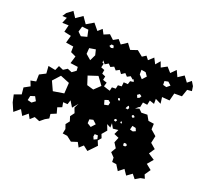

<svg xmlns="http://www.w3.org/2000/svg" viewBox="-144 -948 1296 1197"><g transform="rotate(30 504.0 -349.5)"><path d="M31 -31 12 -77 55 -102 43 -145 78 -173 59 -204 93 -217 86 -263 123 -291 111 -339 160 -338 168 -371 201 -363 224 -384 255 -377 278 -401 272 -425 221 -423 227 -474 190 -484 184 -521 133 -520 138 -571 90 -573 93 -621 51 -615 60 -656 30 -652 42 -680 74 -714 106 -680 144 -718 182 -680 224 -716 266 -680 288 -708 310 -680 344 -702 378 -680 406 -703 434 -680 468 -712 502 -680 544 -703 586 -680 608 -700 630 -680 656 -714 682 -680 702 -714 722 -680 756 -707 790 -680 816 -717 842 -680 876 -712 910 -680 932 -705 954 -680 964 -650 934 -642 926 -591 876 -582 872 -530 821 -525 834 -484 793 -496 799 -463 766 -468 765 -437 735 -436 734 -401H729L711 -379L735 -392L758 -376L797 -384L822 -354L860 -355L865 -318L907 -293L905 -244L944 -221L926 -180L972 -160L947 -117L987 -95L968 -53L983 -30L957 -20L929 4L902 -20L872 11L842 -20L813 13L783 -20L754 -19L748 -47L718 -69L731 -104L705 -132L713 -169L679 -177L688 -211L654 -201L632 -228L637 -199L609 -208L630 -173L609 -137L623 -114L609 -90L627 -62L609 -35L586 -1L550 -20L528 8L506 -20L468 0L430 -20L398 -19L399 -51L384 -78L399 -106L384 -135L399 -165L381 -195L391 -228L368 -187L337 -222L333 -192L303 -189L314 -159L287 -143L304 -107L271 -86L279 -58L257 -40L233 -12L196 -20L175 7L153 -20L125 13L97 -20L64 19ZM213 -659 170 -656 166 -618 193 -600 230 -617ZM400 -652H385L377 -637L392 -631L406 -637ZM807 -628 784 -619 789 -594 813 -592 831 -613ZM655 -608H625L630 -578L656 -558L675 -588ZM330 -542 315 -576 275 -562 279 -523 318 -500ZM519 -396 520 -421 545 -426 546 -451 570 -457 568 -485 596 -488 599 -511 621 -518 613 -532 607 -528 587 -540 568 -525 548 -540 528 -521 508 -540 488 -524 468 -540 448 -526 429 -540 409 -523 389 -540 392 -525 402 -523 400 -496 425 -491V-465L450 -459L449 -434L477 -430L474 -402L501 -398ZM707 -465 692 -472 679 -459 690 -443 703 -452ZM459 -396 412 -441 352 -409 380 -356 426 -351ZM596 -387 587 -382 592 -373 602 -370V-381ZM678 -363 669 -375 662 -364 659 -351H674ZM558 -333 541 -342 519 -330 532 -303 557 -313ZM725 -339 715 -333 719 -324 728 -321 736 -331ZM274 -311 209 -325 175 -271 213 -216 282 -240ZM775 -276 751 -277 749 -250 770 -248 786 -259ZM683 -264 677 -268 674 -261 677 -255 686 -256ZM651 -258 642 -264 634 -259V-249L646 -247ZM548 -171 521 -188 498 -178 501 -152 529 -141ZM772 -162 758 -159 761 -142 776 -143 782 -155ZM133 -134 106 -120 105 -90 133 -88 153 -109ZM594 -118 573 -115V-98L584 -82L603 -96Z"/></g></svg>

Font: Rubik Gemstones
Style: Regular
Weight: 400
Designer: Hubert and Fischer, NaN
Foundry: Hubert and Fischer, NaN
Version: Version 2.200